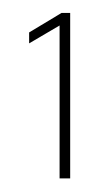

<svg xmlns="http://www.w3.org/2000/svg" viewBox="-20 -680 162 290"><path d="M70 -641.5 24 -614.5V-631L73 -660.5H86V-410.5H70Z"/></svg>

Font: League Spartan Thin ExtraLight
Style: Regular
Weight: 250
Version: Version 2.002